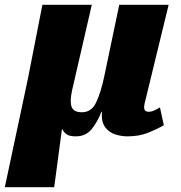

<svg xmlns="http://www.w3.org/2000/svg" viewBox="-74 -556 751 797"><path d="M-54 221 41 -225 102 -536H307L225 -180Q215 -134 223.5 -112Q232 -90 266 -90Q306 -90 325.5 -131.5Q345 -173 359 -240L421 -536H626L526 -125Q522 -105 527.5 -98.5Q533 -92 543 -92Q553 -92 563 -96Q573 -100 590 -110L606 -36Q574 -18 538 -4Q502 10 455 10Q430 10 404.5 2Q379 -6 362.5 -28Q346 -50 349 -92H347Q331 -50 306.5 -20Q282 10 241 10Q217 10 205 3Q193 -4 185 -19H183L151 221Z"/></svg>

Font: Noto Serif Black
Style: Italic
Weight: 900
Italic angle: -12°
Designer: Monotype Design Team
Foundry: Monotype Imaging Inc.
Version: Version 2.013